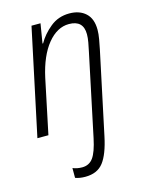

<svg xmlns="http://www.w3.org/2000/svg" viewBox="-118 -615 710 927"><g transform="rotate(-15 237.5 -151.0)"><path d="M331 75 418 -335Q423 -359 427.5 -384.5Q432 -410 432 -431Q432 -486 401.5 -514Q371 -542 320 -542Q265 -542 224.5 -509Q184 -476 161 -435H158L174 -532H129L16 0H71L128 -272Q151 -377 198.5 -435Q246 -493 305 -493Q377 -493 377 -423Q377 -405 373 -383Q369 -361 364 -338L278 70Q264 137 244 164.5Q224 192 189 192Q163 192 142 183V232Q163 240 192 240Q252 240 282.5 200.5Q313 161 331 75Z"/></g></svg>

Font: Noto Sans UI SemiCondensed Light
Style: Italic
Weight: 300
Width: 4
Designer: Monotype Design Team
Foundry: Monotype Imaging Inc.
Version: 1.001